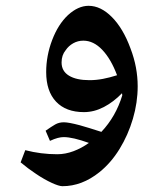

<svg xmlns="http://www.w3.org/2000/svg" viewBox="-20 -386 546 661"><path d="M195 255Q183 255 158 243.5Q133 232 104.5 213Q76 194 51 173L67 131Q94 138 121.5 141.5Q149 145 177 145Q205 145 233 134.5Q261 124 286 106Q258 96 236.5 91Q215 86 199 86Q190 86 178.5 89Q167 92 152 99L137 64Q157 50 170 42.5Q183 35 200 35Q208 35 221.5 37.5Q235 40 254 45Q269 49 288 55Q307 61 329 68Q379 15 401 -58L400 -65Q371 -35 337.5 -17.5Q304 0 269 0Q207 0 173 -36Q139 -72 139 -138Q139 -194 159.5 -248Q180 -302 214 -334Q249 -366 285 -366Q327 -366 365.5 -327Q404 -288 429 -220Q442 -186 448 -153.5Q454 -121 454 -89Q454 -33 437.5 23Q421 79 391.5 127Q362 175 322 207Q262 255 195 255ZM288 -110Q311 -110 334.5 -114.5Q358 -119 383 -127Q362 -183 332 -214.5Q302 -246 267 -246Q248 -246 232 -237Q216 -228 206 -213Q192 -196 192 -171Q192 -141 217.5 -125.5Q243 -110 288 -110Z"/></svg>

Font: Noto Naskh Arabic
Style: Regular
Weight: 400
Designer: Monotype Design Team, David Williams, Mohamad Dakak and Nizar Qandah
Foundry: Monotype Imaging Inc.
Version: Version 2.013